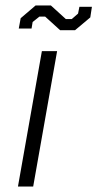

<svg xmlns="http://www.w3.org/2000/svg" viewBox="-20 -686 358 706"><path d="M134 -498H190L102 0H46ZM146 -625H125L100 -605L96 -581H49L56 -619L111 -666H167L222 -616H244L267 -636L272 -661H318L312 -622L256 -575H201Z"/></svg>

Font: Chakra Petch Light
Style: Italic
Weight: 300
Italic angle: -10°
Designer: Katatrad Aksorn Co.,Ltd.
Foundry: Cadson Demak Co.,Ltd.
Version: Version 1.000; ttfautohint (v1.6)